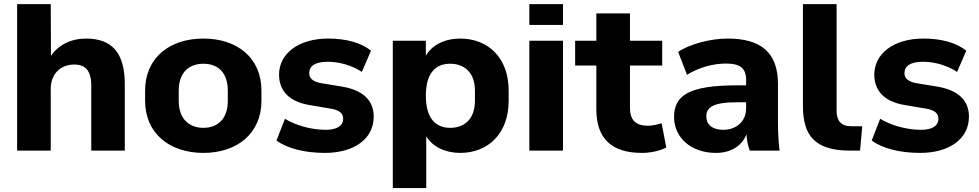

<svg xmlns="http://www.w3.org/2000/svg" viewBox="-20 -739 4803 942"><path d="M229 0V-304.2C229 -373.5 274.4 -422.4 344.2 -422.4C397.9 -422.4 427.7 -394 427.7 -318.8V0H592.3V-325.7C592.3 -479.5 529.3 -549.8 402.8 -549.8C328.6 -549.8 266.6 -519 230 -464.8L229 -718.8H64V0Z M978 11.2C1144 11.2 1262.7 -85 1262.7 -244.6V-294.4C1262.7 -455.1 1144 -549.8 978 -549.8C811.5 -549.8 691.9 -455.1 691.9 -294.4V-244.6C691.9 -85 811.5 11.2 978 11.2ZM978 -111.8C910.2 -111.8 856.9 -153.3 856.9 -244.6V-294.4C856.9 -386.2 910.2 -426.3 978 -426.3C1046.4 -426.3 1097.7 -385.7 1097.7 -294.4V-244.6C1097.7 -153.8 1046.4 -111.8 978 -111.8Z M1574.2 11.2C1715.3 11.2 1813.5 -56.2 1813.5 -166.5C1813.5 -247.6 1760.3 -294.9 1664.6 -313L1552.2 -331.5C1513.2 -339.8 1497.1 -356 1497.1 -379.9C1497.1 -414.6 1524.9 -436 1588.4 -436C1645 -436 1707.5 -418 1755.4 -386.2L1800.3 -490.2C1751 -530.3 1676.3 -549.8 1590.3 -549.8C1441.4 -549.8 1349.1 -473.6 1349.1 -373C1349.1 -293 1398.9 -241.7 1493.2 -224.6L1607.9 -205.1C1646.5 -197.3 1663.6 -182.6 1663.6 -156.2C1663.6 -121.6 1633.3 -102.1 1577.6 -102.1C1508.8 -102.1 1431.2 -123.5 1377.9 -156.2L1336.4 -49.3C1389.6 -10.7 1474.6 11.2 1574.2 11.2Z M2071.3 183.6V-70.3C2101.6 -19.5 2164.1 11.2 2237.8 11.2C2374.5 11.2 2475.6 -83.5 2475.6 -244.6V-294.4C2475.6 -456.1 2374.5 -549.8 2237.8 -549.8C2162.6 -549.8 2099.6 -518.6 2069.3 -465.8V-539.1H1907.2V183.6ZM2189 -111.8C2114.7 -111.8 2069.3 -161.6 2069.3 -269.5C2069.3 -377.9 2114.7 -426.3 2189 -426.3C2256.8 -426.3 2310.1 -384.3 2310.1 -294.4V-244.6C2310.1 -153.3 2256.8 -111.8 2189 -111.8Z M2742.2 -616.7V-718.8H2577.1V-616.7ZM2742.2 0V-539.1H2577.1V0Z M3129.4 11.2C3172.4 11.2 3217.3 1 3249 -15.1L3226.1 -134.3C3201.7 -127.4 3180.7 -122.1 3159.2 -122.1C3097.7 -122.1 3070.8 -150.9 3070.8 -210.4V-417.5H3229V-539.1H3070.8V-673.3H2905.8V-539.1H2801.8V-417.5H2905.8V-203.1C2905.8 -60.5 2979 11.2 3129.4 11.2Z M3492.7 11.2C3566.9 11.2 3619.6 -23.4 3642.6 -79.6C3644 -52.7 3648.9 -25.9 3658.7 0H3804.7C3798.8 -48.3 3796.9 -97.7 3796.9 -145V-327.1C3796.9 -481.4 3712.9 -549.8 3550.3 -549.8C3466.8 -549.8 3364.3 -523.4 3307.1 -484.4L3350.6 -372.1C3410.6 -408.7 3479 -427.2 3542 -427.2C3610.8 -427.2 3640.6 -405.3 3640.6 -346.2V-320.3H3597.2C3360.8 -320.3 3287.1 -271.5 3287.1 -164.6C3287.1 -66.4 3367.7 11.2 3492.7 11.2ZM3528.3 -102.1C3475.1 -102.1 3445.3 -127.4 3445.3 -168.5C3445.3 -213.4 3480.5 -237.3 3598.1 -237.3H3640.6V-208C3640.6 -141.6 3591.3 -102.1 3528.3 -102.1Z M4150.4 0H4199.7L4210.4 -119.6H4156.7C4106.4 -119.6 4084.5 -147 4084.5 -195.3V-718.8H3919.4V-218.8C3919.4 -76.2 3976.1 0 4150.4 0Z M4494.6 11.2C4635.7 11.2 4733.9 -56.2 4733.9 -166.5C4733.9 -247.6 4680.7 -294.9 4585 -313L4472.7 -331.5C4433.6 -339.8 4417.5 -356 4417.5 -379.9C4417.5 -414.6 4445.3 -436 4508.8 -436C4565.4 -436 4627.9 -418 4675.8 -386.2L4720.7 -490.2C4671.4 -530.3 4596.7 -549.8 4510.7 -549.8C4361.8 -549.8 4269.5 -473.6 4269.5 -373C4269.5 -293 4319.3 -241.7 4413.6 -224.6L4528.3 -205.1C4566.9 -197.3 4584 -182.6 4584 -156.2C4584 -121.6 4553.7 -102.1 4498 -102.1C4429.2 -102.1 4351.6 -123.5 4298.3 -156.2L4256.8 -49.3C4310.1 -10.7 4395 11.2 4494.6 11.2Z"/></svg>

Font: Winston ExtraBold
Style: Regular
Weight: 800
Designer: Vernon Adams, Kim Jin-seong, David Berlow, Cristiano Sobral
Foundry: The Winston Project Authors
Version: Version 3.004